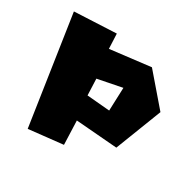

<svg xmlns="http://www.w3.org/2000/svg" viewBox="-117 -654 773 760"><g transform="rotate(30 269.5 -274.5)"><path d="M234 -256 231 -331 342 -353 338 -247ZM21 -517 95 -23 251 -40 247 -149 436 -134 517 -343 399 -480 215 -458 212 -526Z"/></g></svg>

Font: Super Mario
Style: Regular
Weight: 400
Version: Version 1.0